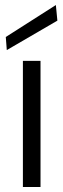

<svg xmlns="http://www.w3.org/2000/svg" viewBox="-20 -743 251 763"><path d="M71 0V-501H141V0ZM7 -544 3 -596 202 -723 208 -661Z"/></svg>

Font: DM Sans 18pt Light
Style: Regular
Weight: 300
Designer: Colophon Foundry, Jonny Pinhorn
Foundry: Colophon Foundry
Version: Version 4.004;gftools[0.9.30]